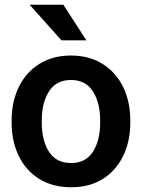

<svg xmlns="http://www.w3.org/2000/svg" viewBox="-20 -779 598 809"><path d="M105 -759H247L344 -609H239ZM279 -545Q356 -545 412.5 -509.5Q469 -474 499 -412Q529 -350 529 -272V-262Q529 -184 499 -122Q469 -60 413 -25Q357 10 280 10Q202 10 145.5 -25Q89 -60 59 -122Q29 -184 29 -262V-272Q29 -350 59 -412Q89 -474 145.5 -509.5Q202 -545 279 -545ZM280 -92Q341 -92 371.5 -139.5Q402 -187 402 -262V-272Q402 -346 371.5 -394Q341 -442 279 -442Q217 -442 186.5 -394Q156 -346 156 -272V-262Q156 -187 186.5 -139.5Q217 -92 280 -92Z"/></svg>

Font: Freesentation 7 Bold
Style: Regular
Weight: 700
Designer: glyphs from Roboto by Christian Robertson / Hangul glyphs from Noto Sans CJK(Source Han Sans) by Jang Soo-young and Kang
Foundry: PT&
Version: Version 2.001